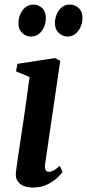

<svg xmlns="http://www.w3.org/2000/svg" viewBox="-20 -808 380 838"><path d="M124 10.5Q99.5 10.5 81.8 2.8Q64 -5 55.5 -19.8Q47 -34.5 49.5 -57Q51.5 -75 56.2 -106.8Q61 -138.5 67.2 -180.2Q73.5 -222 80.8 -270.5Q88 -319 95.2 -370.2Q102.5 -421.5 109 -472L50 -496.5L56 -529.5L220.5 -554.5L243 -542.5L177 -93Q174 -74.5 179 -66.2Q184 -58 193 -58Q203 -58 213.8 -63.8Q224.5 -69.5 241 -84.5L253 -57.5Q246.5 -47.5 229.2 -31.5Q212 -15.5 185.8 -2.5Q159.5 10.5 124 10.5ZM115 -648.5Q93 -648.5 76 -665.2Q59 -682 60.5 -711.5Q61.5 -731 69.8 -748.5Q78 -766 92.2 -777Q106.5 -788 125.5 -788Q148.5 -788 164.5 -772.2Q180.5 -756.5 180 -727.5Q180 -708.5 172.2 -690.2Q164.5 -672 150 -660.2Q135.5 -648.5 115 -648.5ZM274 -648.5Q252.5 -648.5 235.5 -665.5Q218.5 -682.5 219.5 -712Q221 -731 228.8 -748.5Q236.5 -766 250.8 -777Q265 -788 284.5 -788Q308 -788 324.5 -771.8Q341 -755.5 340 -727.5Q339.5 -708.5 331.5 -690.2Q323.5 -672 309 -660.2Q294.5 -648.5 274 -648.5Z"/></svg>

Font: Merriweather 48pt SemiBold
Style: Italic
Weight: 600
Italic angle: -7.8°
Designer: Eben Sorkin
Foundry: Eben Sorkin
Version: Version 2.101